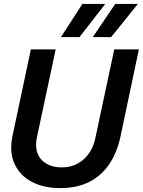

<svg xmlns="http://www.w3.org/2000/svg" viewBox="-20 -951 731 983"><path d="M288 12Q203 12 142 -20.5Q81 -53 54 -113Q27 -173 44 -255L138 -698H265L169 -248Q159 -201 172 -166.5Q185 -132 217.5 -113Q250 -94 295 -94Q341 -94 376.5 -113Q412 -132 436 -166.5Q460 -201 469 -248L565 -698H691L596 -248Q579 -170 540 -111.5Q501 -53 438.5 -20.5Q376 12 288 12ZM292 -761 402 -931H519L387 -761ZM455 -761 570 -931H686L549 -761Z"/></svg>

Font: Azeret Mono Thin Medium
Style: Italic
Weight: 500
Italic angle: -12°
Version: Version 1.002